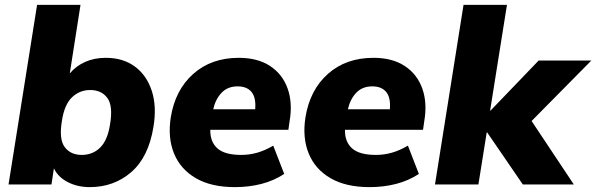

<svg xmlns="http://www.w3.org/2000/svg" viewBox="-20 -756 2444 787"><path d="M348 11Q297 11 257 -10Q217 -31 201 -66L191 0H15L132 -736H310L266 -455Q291 -485 328.5 -502Q366 -519 414 -519Q484 -519 532.5 -483.5Q581 -448 602 -384Q623 -320 609 -236Q589 -112 518 -50.5Q447 11 348 11ZM315 -121Q360 -121 390.5 -151Q421 -181 431 -246Q444 -322 420 -354.5Q396 -387 350 -387Q306 -387 275 -357Q244 -327 234 -262Q221 -186 245 -153.5Q269 -121 315 -121Z M943 11Q846 11 783 -25.5Q720 -62 693.5 -126.5Q667 -191 680 -275Q698 -387 772 -453Q846 -519 959 -519Q1036 -519 1087 -485.5Q1138 -452 1159 -393Q1180 -334 1167 -259L1162 -224H842Q841 -175 871 -148Q901 -121 969 -121Q1002 -121 1034 -130Q1066 -139 1100 -159L1145 -43Q1102 -15 1051 -2Q1000 11 943 11ZM954 -402Q913 -402 888 -375.5Q863 -349 854 -308H1026Q1030 -356 1011 -379Q992 -402 954 -402Z M1495 11Q1398 11 1335 -25.5Q1272 -62 1245.5 -126.5Q1219 -191 1232 -275Q1250 -387 1324 -453Q1398 -519 1511 -519Q1588 -519 1639 -485.5Q1690 -452 1711 -393Q1732 -334 1719 -259L1714 -224H1394Q1393 -175 1423 -148Q1453 -121 1521 -121Q1554 -121 1586 -130Q1618 -139 1652 -159L1697 -43Q1654 -15 1603 -2Q1552 11 1495 11ZM1506 -402Q1465 -402 1440 -375.5Q1415 -349 1406 -308H1578Q1582 -356 1563 -379Q1544 -402 1506 -402Z M1763 0 1880 -736H2058L1989 -303H1991L2188 -508H2404L2159 -260L2332 0H2123L1977 -213H1975L1941 0Z"/></svg>

Font: Mulish Black
Style: Italic
Weight: 900
Italic angle: -9°
Designer: Vernon Adams
Foundry: Vernon Adams
Version: Version 3.603; ttfautohint (v1.8.3)